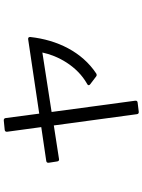

<svg xmlns="http://www.w3.org/2000/svg" viewBox="114 -844 771 1040"><g transform="rotate(-90 500.0 -324.5)"><path d="M401 31C402 39 407 42 415 41L464 35C472 34 475 29 474 22L413 -431L735 -481C718 -399 663 -293 564 -238C556 -234 556 -227 563 -222L605 -190C610 -186 615 -186 621 -189C739 -267 803 -401 819 -546C820 -555 815 -559 807 -558L404 -498L380 -680C379 -687 374 -691 366 -690L316 -685C308 -684 305 -679 306 -671L331 -487L148 -460C140 -459 137 -454 138 -446L145 -401C146 -393 151 -389 159 -391L340 -419Z"/></g></svg>

Font: LINE Seed JP App_OTF Regular
Style: Regular
Weight: 400
Designer: LY Corporation & Fontrix & Fontworks
Version: Version 1.002